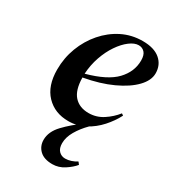

<svg xmlns="http://www.w3.org/2000/svg" viewBox="-178 -592 825 920"><g transform="rotate(30 234.5 -132.0)"><path d="M220 15Q145 15 98 -34Q51 -83 51 -173Q51 -237 73 -295Q95 -353 134.5 -398.5Q174 -444 226 -470Q278 -496 339 -496Q402 -496 435.5 -467.5Q469 -439 469 -392Q469 -353 432.5 -315Q396 -277 330 -246.5Q264 -216 175 -200Q176 -131 205 -99Q234 -67 285 -67Q328 -67 364 -90.5Q400 -114 425 -146L435 -139Q415 -100 383.5 -65Q352 -30 311 -7.5Q270 15 220 15ZM332 -469Q309 -469 282.5 -449Q256 -429 232.5 -394.5Q209 -360 193.5 -315.5Q178 -271 175 -221Q285 -251 331.5 -300Q378 -349 378 -411Q378 -441 365 -455Q352 -469 332 -469ZM163 151Q163 106 202 65Q241 24 293 -13H320Q288 19 268 53.5Q248 88 248 121Q248 149 262 163.5Q276 178 297 178Q313 178 329.5 172.5Q346 167 360 158L370 171Q353 192 322.5 212Q292 232 257 232Q211 232 187 209Q163 186 163 151Z"/></g></svg>

Font: DM Serif Display
Style: Italic
Weight: 400
Italic angle: -12°
Designer: Colophon Foundry, Frank Grießhammer
Foundry: Colophon Foundry
Version: Version 5.100; ttfautohint (v1.8.2)